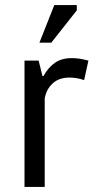

<svg xmlns="http://www.w3.org/2000/svg" viewBox="-20 -740 380 760"><path d="M77 0ZM313 -423Q283 -433 256 -433Q213 -433 188 -409.5Q163 -386 157 -350V0H77V-500H133L148 -439H152Q171 -473 197.5 -491.5Q224 -510 265 -510Q294 -510 330 -500ZM195 -720H284V-699L183 -571H136Z"/></svg>

Font: PT Sans
Style: Regular
Weight: 400
Version: Version 2.003W OFL; ttfautohint (v1.6)